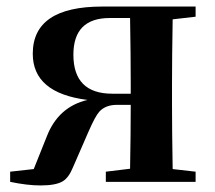

<svg xmlns="http://www.w3.org/2000/svg" viewBox="-20 -555 657 586"><path d="M379 -269V-300Q379 -386 377 -500H315Q204 -500 204 -388Q204 -269 323 -269ZM507 -496Q505 -382 505 -300V-235Q505 -153 507 -39L577 -31V0H303V-31L377 -40Q379 -148 379 -235H337Q302 -235 283 -214Q271 -201 250 -153L203 -45Q190 -13 172 -2Q151 11 104 11Q63 11 11 0V-31L83 -39L123 -139Q158 -229 247 -250Q80 -271 80 -391Q80 -535 292 -535H577V-504Z"/></svg>

Font: Source Han Serif JP
Style: Bold
Weight: 700
Designer: Ryoko NISHIZUKA  (kana & ideographs); Frank Grießhammer (Latin, Greek & Cyrillic); Wenlong ZHANG  (bopomofo); Sandoll Co
Foundry: Adobe Systems Incorporated
Version: Version 1.000;PS 1;hotconv 16.6.53;makeotf.lib2.5.65590